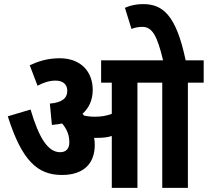

<svg xmlns="http://www.w3.org/2000/svg" viewBox="-20 -916 1013 936"><path d="M442 -210C442 -222 441 -233 439 -244C445 -244 450 -244 456 -244C480 -244 503 -246 525 -253V0H650V-513H771V0H896V-513H973V-622H885C838 -847 771 -896 677 -896C646 -896 616 -890 589 -878L621 -775C636 -781 654 -785 674 -785C724 -785 747 -738 775 -622H473V-513H525V-361C498 -351 473 -347 443 -347C423 -347 407 -349 391 -352C388 -355 385 -358 382 -361C414 -390 432 -428 432 -478C432 -567 374 -632 271 -632C211 -632 167 -617 125 -598L163 -498C192 -514 222 -523 250 -523C286 -523 308 -506 308 -473C308 -437 282 -416 223 -411L233 -307C250 -308 267 -311 283 -314C305 -288 318 -259 318 -222C318 -192 303 -174 273 -174C214 -174 170 -243 129 -382L18 -349C87 -132 163 -63 282 -63C385 -63 442 -116 442 -210Z"/></svg>

Font: Noto Sans Devanagari UI Condensed
Style: Bold
Weight: 700
Width: 3
Designer: Jelle Bosma - Monotype Design Team
Foundry: Monotype Imaging Inc.
Version: Version 2.004